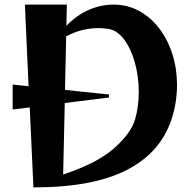

<svg xmlns="http://www.w3.org/2000/svg" viewBox="-20 -800 845 833"><path d="M109 -334 35 -325V-433L104 -426L88 -780H270L268 -688Q311 -733 364 -756.5Q417 -780 473 -780Q533 -780 583.5 -752.5Q634 -725 671 -676.5Q708 -628 728 -565Q748 -502 748 -431Q748 -358 726 -288Q680 -141 533 -64Q386 13 125 13ZM261 -353 254 -43Q400 -91 474 -156Q548 -221 566 -282Q582 -337 582 -401Q582 -468 565 -529Q548 -590 517.5 -630Q487 -670 448 -675Q427 -678 407 -678Q372 -678 337 -669.5Q302 -661 267 -642L262 -410L453 -390V-377Z"/></svg>

Font: Reggae One
Style: Regular
Weight: 400
Designer: Fontworks Inc.
Foundry: Fontworks Inc.
Version: Version 1.100